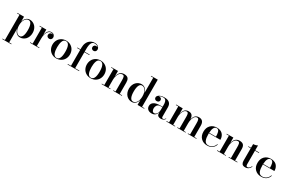

<svg xmlns="http://www.w3.org/2000/svg" viewBox="199 -2508 6753 4505"><g transform="rotate(30 3576.0 -255.0)"><path d="M29 236.5H94.5V-446.5H29V-460H209V-324.5Q226 -392.5 267 -430.8Q308 -469 367 -469Q407.5 -469 445 -452.5Q482.5 -436 511.8 -406Q541 -376 558.5 -330.2Q576 -284.5 576 -230Q576 -175.5 558.5 -129.5Q541 -83.5 511.8 -53.5Q482.5 -23.5 445 -6.8Q407.5 10 367 10Q308 10 267 -28.5Q226 -67 209 -135.5V236.5H274V250H29ZM209 -230Q209 -128.5 248.2 -70.5Q287.5 -12.5 342 -12.5Q393 -12.5 419 -68.8Q445 -125 445 -230Q445 -335 419 -390.8Q393 -446.5 342 -446.5Q287.5 -446.5 248.2 -388.8Q209 -331 209 -230Z M634.5 -13.5H700V-446.5H634.5V-460H813.5V-312Q827 -383.5 860.8 -426.8Q894.5 -470 950.5 -470Q995 -470 1021.2 -443.2Q1047.5 -416.5 1047.5 -379.5Q1047.5 -348.5 1028.2 -327.2Q1009 -306 978 -306Q946.5 -306 926.5 -324.8Q906.5 -343.5 906.5 -371Q906.5 -402.5 927 -421.8Q947.5 -441 977.5 -441Q994 -441 1009 -434Q984.5 -456 949 -456Q905.5 -456 874 -421.2Q842.5 -386.5 828 -333.5Q813.5 -280.5 813.5 -216.5V-13.5H885.5V0H634.5Z M1141.8 -110.2Q1113.5 -164.5 1113.5 -230Q1113.5 -295.5 1141.8 -349.8Q1170 -404 1224.5 -437Q1279 -470 1350 -470Q1421 -470 1475.5 -437Q1530 -404 1558.2 -349.8Q1586.5 -295.5 1586.5 -230Q1586.5 -164.5 1558.2 -110.2Q1530 -56 1475.5 -23Q1421 10 1350 10Q1279 10 1224.5 -23Q1170 -56 1141.8 -110.2ZM1350 -3.5Q1460 -3.5 1460 -230Q1460 -456.5 1350 -456.5Q1317.5 -456.5 1294.8 -436.8Q1272 -417 1260.5 -382.5Q1249 -348 1244.2 -311.2Q1239.5 -274.5 1239.5 -230Q1239.5 -185.5 1244.2 -148.8Q1249 -112 1260.5 -77.5Q1272 -43 1294.8 -23.2Q1317.5 -3.5 1350 -3.5Z M1654.5 -13.5H1739.5V-446.5H1654.5V-460H1739.5V-511.5Q1739.5 -580 1765 -636Q1790.5 -692 1841.2 -726Q1892 -760 1959 -760Q2019 -760 2054.2 -727.2Q2089.5 -694.5 2089.5 -653.5Q2089.5 -620 2069.5 -600.8Q2049.5 -581.5 2021 -581.5Q1995 -581.5 1974.5 -598Q1954 -614.5 1954 -646Q1954 -675.5 1974.2 -693.5Q1994.5 -711.5 2019.5 -711.5Q2041.5 -711.5 2060.5 -700.5Q2046 -721.5 2020.2 -733.8Q1994.5 -746 1963 -746Q1904 -746 1878 -693Q1852 -640 1852 -540V-460H1987V-446.5H1852V-13.5H1967V0H1654.5Z M2073.2 -110.2Q2045 -164.5 2045 -230Q2045 -295.5 2073.2 -349.8Q2101.5 -404 2156 -437Q2210.5 -470 2281.5 -470Q2352.5 -470 2407 -437Q2461.5 -404 2489.8 -349.8Q2518 -295.5 2518 -230Q2518 -164.5 2489.8 -110.2Q2461.5 -56 2407 -23Q2352.5 10 2281.5 10Q2210.5 10 2156 -23Q2101.5 -56 2073.2 -110.2ZM2281.5 -3.5Q2391.5 -3.5 2391.5 -230Q2391.5 -456.5 2281.5 -456.5Q2249 -456.5 2226.2 -436.8Q2203.5 -417 2192 -382.5Q2180.5 -348 2175.8 -311.2Q2171 -274.5 2171 -230Q2171 -185.5 2175.8 -148.8Q2180.5 -112 2192 -77.5Q2203.5 -43 2226.2 -23.2Q2249 -3.5 2281.5 -3.5Z M2576 -13.5H2641.5V-446.5H2576V-460H2755V-313.5Q2762 -345 2774 -371.2Q2786 -397.5 2805.2 -420.8Q2824.5 -444 2854 -457Q2883.5 -470 2920.5 -470Q2962 -470 2990.2 -459Q3018.5 -448 3033.2 -426.8Q3048 -405.5 3054 -379.8Q3060 -354 3060 -319V-13.5H3125.5V0H2889V-13.5H2946V-308Q2946 -343 2944.2 -365Q2942.5 -387 2937 -406Q2931.5 -425 2920.2 -433.5Q2909 -442 2891.5 -442Q2862 -442 2838.2 -427.8Q2814.5 -413.5 2799.2 -390.8Q2784 -368 2773.8 -338.8Q2763.5 -309.5 2759.2 -280.5Q2755 -251.5 2755 -223.5V-13.5H2812.5V0H2576Z M3730.5 -13.5V0H3550.5V-134.5Q3533.5 -66.5 3492.8 -28.5Q3452 9.5 3393 9.5Q3352.5 9.5 3315 -7Q3277.5 -23.5 3248.2 -53.5Q3219 -83.5 3201.5 -129.2Q3184 -175 3184 -229.5Q3184 -284 3201.5 -330Q3219 -376 3248.2 -406Q3277.5 -436 3315 -452.8Q3352.5 -469.5 3393 -469.5Q3452 -469.5 3492.8 -431Q3533.5 -392.5 3550.5 -324.5V-736.5H3485.5V-750H3665.5V-13.5ZM3550.5 -229.5Q3550.5 -331 3511.5 -389Q3472.5 -447 3417.5 -447Q3366.5 -447 3340.8 -390.8Q3315 -334.5 3315 -229.5Q3315 -124.5 3340.8 -68.8Q3366.5 -13 3417.5 -13Q3472.5 -13 3511.5 -70.8Q3550.5 -128.5 3550.5 -229.5Z M4013.5 -255H4081.5V-304.5Q4081.5 -329 4079.8 -348Q4078 -367 4072.2 -387.8Q4066.5 -408.5 4056.8 -422Q4047 -435.5 4030 -444.5Q4013 -453.5 3990 -453.5Q3925.5 -453.5 3881.5 -425Q3889.5 -426 3894 -426Q3922.5 -426 3943 -409.8Q3963.5 -393.5 3963.5 -365.5Q3963.5 -334.5 3943 -317.8Q3922.5 -301 3894 -301Q3864.5 -301 3845.8 -317.8Q3827 -334.5 3827 -363.5Q3827 -396 3854.5 -420.5Q3882 -445 3923 -456.5Q3964 -468 4011 -468Q4195.5 -468 4195.5 -304.5V-56Q4195.5 -15.5 4228 -15.5Q4243 -15.5 4260.8 -28Q4278.5 -40.5 4289 -61.5L4296.5 -51Q4282.5 -23 4252.2 -6.5Q4222 10 4182.5 10Q4136.5 10 4109 -10.8Q4081.5 -31.5 4081.5 -77.5V-109Q4067 -52.5 4029.5 -21.2Q3992 10 3934.5 10Q3869.5 10 3830.8 -23.2Q3792 -56.5 3792 -113.5Q3792 -180.5 3849.8 -217.8Q3907.5 -255 4013.5 -255ZM3982.5 -25.5Q4023.5 -25.5 4052.5 -65.8Q4081.5 -106 4081.5 -182V-243.5H4029.5Q4000.5 -243.5 3978 -232.2Q3955.5 -221 3942.8 -203Q3930 -185 3923.8 -164.8Q3917.5 -144.5 3917.5 -124Q3917.5 -83 3933.5 -54.2Q3949.5 -25.5 3982.5 -25.5Z M4330 -13.5H4395.5V-446.5H4330V-460H4509V-311.5Q4515.5 -343.5 4526.5 -370.2Q4537.5 -397 4555.2 -420.2Q4573 -443.5 4600.8 -456.8Q4628.5 -470 4663.5 -470Q4734.5 -470 4764.2 -430Q4794 -390 4794 -319V-318.5Q4825.5 -470 4946 -470Q5079 -470 5079 -319V-13.5H5144V0H4909V-13.5H4965V-310Q4965 -344.5 4963.2 -366.8Q4961.5 -389 4956 -407.5Q4950.5 -426 4940 -434.5Q4929.5 -443 4913 -443Q4887.5 -443 4866.8 -428.8Q4846 -414.5 4832.8 -392Q4819.5 -369.5 4810.5 -340.2Q4801.5 -311 4797.8 -282.2Q4794 -253.5 4794 -225.5V-13.5H4850.5V0H4624V-13.5H4680.5V-310Q4680.5 -338 4679.5 -356.5Q4678.5 -375 4675.5 -392.8Q4672.5 -410.5 4667.2 -420.8Q4662 -431 4652.8 -437Q4643.5 -443 4630.5 -443Q4599.5 -443 4575 -421.8Q4550.5 -400.5 4536.8 -367Q4523 -333.5 4516 -297.2Q4509 -261 4509 -225.5V-13.5H4565V0H4330Z M5647.5 -137Q5627 -70 5574.2 -30Q5521.5 10 5439 10Q5335.5 10 5269.2 -54.2Q5203 -118.5 5203 -230Q5203 -342 5267.2 -406Q5331.5 -470 5434.5 -470Q5477.5 -470 5512.5 -458.8Q5547.5 -447.5 5571.5 -428Q5595.5 -408.5 5611.8 -381.8Q5628 -355 5635.5 -324.8Q5643 -294.5 5643 -261H5332V-235Q5332 -185.5 5337.2 -147.2Q5342.5 -109 5355.5 -75.8Q5368.5 -42.5 5393.5 -24.5Q5418.5 -6.5 5454 -6.5Q5520 -6.5 5566.5 -42.2Q5613 -78 5632.5 -137ZM5434.5 -456.5Q5341.5 -456.5 5332.5 -274.5H5516Q5516 -309.5 5513.5 -336.2Q5511 -363 5503.2 -393Q5495.5 -423 5478 -439.8Q5460.5 -456.5 5434.5 -456.5Z M5702 -13.5H5767.5V-446.5H5702V-460H5881V-313.5Q5888 -345 5900 -371.2Q5912 -397.5 5931.2 -420.8Q5950.5 -444 5980 -457Q6009.5 -470 6046.5 -470Q6088 -470 6116.2 -459Q6144.5 -448 6159.2 -426.8Q6174 -405.5 6180 -379.8Q6186 -354 6186 -319V-13.5H6251.5V0H6015V-13.5H6072V-308Q6072 -343 6070.2 -365Q6068.5 -387 6063 -406Q6057.5 -425 6046.2 -433.5Q6035 -442 6017.5 -442Q5988 -442 5964.2 -427.8Q5940.5 -413.5 5925.2 -390.8Q5910 -368 5899.8 -338.8Q5889.5 -309.5 5885.2 -280.5Q5881 -251.5 5881 -223.5V-13.5H5938.5V0H5702Z M6611 -93Q6591 -46 6554.5 -19.5Q6518 7 6465.5 7Q6433.5 7 6411.5 -2.8Q6389.5 -12.5 6378.5 -30.5Q6367.5 -48.5 6363.2 -68.2Q6359 -88 6359 -113.5V-446.5H6289V-460H6359V-560Q6388 -560 6420.8 -568.5Q6453.5 -577 6474 -590V-460H6581V-446.5H6474V-88.5Q6474 -51.5 6482.8 -37Q6491.5 -22.5 6512.5 -22.5Q6536.5 -22.5 6560.2 -44Q6584 -65.5 6599 -99Z M7111.5 -137Q7091 -70 7038.2 -30Q6985.5 10 6903 10Q6799.5 10 6733.2 -54.2Q6667 -118.5 6667 -230Q6667 -342 6731.2 -406Q6795.5 -470 6898.5 -470Q6941.5 -470 6976.5 -458.8Q7011.5 -447.5 7035.5 -428Q7059.5 -408.5 7075.8 -381.8Q7092 -355 7099.5 -324.8Q7107 -294.5 7107 -261H6796V-235Q6796 -185.5 6801.2 -147.2Q6806.5 -109 6819.5 -75.8Q6832.5 -42.5 6857.5 -24.5Q6882.5 -6.5 6918 -6.5Q6984 -6.5 7030.5 -42.2Q7077 -78 7096.5 -137ZM6898.5 -456.5Q6805.5 -456.5 6796.5 -274.5H6980Q6980 -309.5 6977.5 -336.2Q6975 -363 6967.2 -393Q6959.5 -423 6942 -439.8Q6924.5 -456.5 6898.5 -456.5Z"/></g></svg>

Font: Bodoni* 16pt Medium
Style: Regular
Weight: 500
Version: Version 2.3